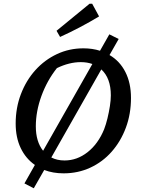

<svg xmlns="http://www.w3.org/2000/svg" viewBox="-20 -919 753 1029"><path d="M321 10Q264 10 217 -8L161 90L111 64L167 -35Q118 -69 91 -125.5Q64 -182 64 -257Q64 -341 92 -414.5Q120 -488 169.5 -543Q219 -598 285 -629Q351 -660 427 -660Q475 -660 516 -647L566 -735L616 -710L567 -624Q622 -592 652 -533Q682 -474 682 -394Q682 -308 654.5 -234.5Q627 -161 578.5 -106Q530 -51 464 -20.5Q398 10 321 10ZM172 -242Q172 -160 211 -111L475 -576Q447 -586 413 -586Q351 -586 285 -554Q232 -487 202 -404.5Q172 -322 172 -242ZM326 -59Q393 -59 449.5 -103.5Q506 -148 538 -226Q548 -252 556 -285Q564 -318 569 -350.5Q574 -383 574 -408Q574 -500 523 -547L255 -75Q286 -59 326 -59ZM302 -721 283 -754 460 -899H474L511 -831Q410 -770 302 -721Z"/></svg>

Font: Piazzolla Medium
Style: Italic
Weight: 500
Italic angle: -11.3°
Designer: Juan Pablo del Peral
Foundry: Huerta Tipografica
Version: Version 1.330